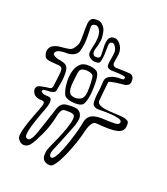

<svg xmlns="http://www.w3.org/2000/svg" viewBox="-136 -746 813 934"><g transform="rotate(20 270.0 -278.5)"><path d="M506 -242Q516 -238 517.5 -228.5Q519 -219 517 -209Q514 -183 482 -175.5Q450 -168 376 -175Q361 -177 351.5 -162.5Q342 -148 337.5 -131.5Q333 -115 332 -110Q329 -96 320.5 -69Q312 -42 299.5 -10.5Q287 21 273 47.5Q259 74 245 88Q237 95 223.5 93Q210 91 201 84Q189 73 189.5 55.5Q190 38 193 27Q194 23 203.5 2Q213 -19 225.5 -47.5Q238 -76 248 -105Q258 -134 260.5 -154.5Q263 -175 252 -179Q242 -183 230.5 -183Q219 -183 208 -183Q196 -182 190 -170Q184 -158 182 -147Q170 -88 148 -41Q126 6 113 24Q100 43 81 44.5Q62 46 49 27Q41 19 44 -1.5Q47 -22 55.5 -49Q64 -76 74 -102Q84 -128 91.5 -148Q99 -168 100 -175Q102 -190 86 -190Q68 -190 54 -197Q43 -203 37.5 -217Q32 -231 39 -241Q44 -249 54 -251Q64 -253 74 -255Q81 -257 88 -257.5Q95 -258 102 -259Q114 -261 116 -273Q118 -292 121 -311.5Q124 -331 125 -350Q126 -367 119.5 -373Q113 -379 96 -379Q86 -380 67 -381.5Q48 -383 40 -387Q32 -392 28.5 -404Q25 -416 26 -426Q30 -445 44 -453.5Q58 -462 76 -464.5Q94 -467 109 -468Q120 -469 129.5 -471.5Q139 -474 146 -482Q154 -492 159.5 -502.5Q165 -513 165 -526Q166 -533 166 -551.5Q166 -570 166 -589Q166 -608 167 -616Q168 -627 172.5 -635.5Q177 -644 188 -648Q202 -651 214.5 -649Q227 -647 237 -636Q248 -625 252 -611.5Q256 -598 257 -583Q259 -570 256.5 -557Q254 -544 251 -531Q248 -522 245.5 -513Q243 -504 244 -495Q246 -476 268 -478Q283 -480 283 -494Q283 -504 282.5 -513Q282 -522 282 -531Q280 -549 283 -564Q284 -575 289.5 -583.5Q295 -592 306 -595Q318 -598 328 -593.5Q338 -589 345 -580Q364 -557 361 -526Q359 -515 357.5 -504Q356 -493 354 -482Q353 -465 370 -462Q376 -462 392.5 -461.5Q409 -461 425 -460.5Q441 -460 447 -459Q453 -458 459 -451.5Q465 -445 466 -433Q467 -417 461.5 -410Q456 -403 442 -399Q438 -398 428.5 -397.5Q419 -397 415 -396Q411 -396 398 -394Q385 -392 373 -389.5Q361 -387 360 -383Q357 -358 354.5 -334Q352 -310 350 -285Q349 -268 368.5 -261Q388 -254 416 -252.5Q444 -251 469.5 -249.5Q495 -248 506 -242ZM420 -206Q442 -205 462 -206Q482 -207 483 -221Q483 -231 465.5 -235.5Q448 -240 423.5 -241.5Q399 -243 378.5 -242.5Q358 -242 352 -243Q328 -248 328 -269Q327 -279 327.5 -289Q328 -299 329 -308Q332 -326 333.5 -344Q335 -362 336 -380Q337 -396 350.5 -405Q364 -414 381 -417.5Q398 -421 411 -420Q416 -420 422.5 -421Q429 -422 429 -432Q429 -437 412.5 -439Q396 -441 378.5 -441.5Q361 -442 356 -442Q340 -444 334.5 -450.5Q329 -457 331 -473Q332 -484 334.5 -496Q337 -508 338 -520Q343 -544 326 -564Q318 -573 308 -569Q301 -568 299 -557Q298 -552 298 -536.5Q298 -521 297 -503Q296 -485 293 -471.5Q290 -458 283 -456Q258 -450 242.5 -461Q227 -472 226 -482Q225 -493 227.5 -504Q230 -515 232 -525Q239 -552 238 -580Q237 -590 234 -599.5Q231 -609 224 -616Q214 -626 203 -623Q188 -620 188 -606Q188 -599 189 -579.5Q190 -560 189 -534.5Q188 -509 181 -484Q177 -465 159 -455.5Q141 -446 122 -447Q109 -448 88.5 -444.5Q68 -441 64 -426Q63 -418 74 -412.5Q85 -407 93 -405Q97 -404 101 -404Q105 -404 109 -402Q132 -398 140 -388Q148 -378 149 -354Q150 -332 146.5 -310.5Q143 -289 139 -268Q138 -255 132 -250.5Q126 -246 113 -244Q107 -243 97 -243Q87 -243 79 -241Q71 -239 71 -231Q72 -228 79.5 -223.5Q87 -219 101 -219Q119 -219 124 -212Q129 -205 126 -186Q125 -176 117 -155Q109 -134 99.5 -107.5Q90 -81 82.5 -56Q75 -31 73.5 -13Q72 5 80 8Q90 14 98 6Q102 1 105.5 -3.5Q109 -8 111 -13Q114 -18 121.5 -39Q129 -60 138 -87.5Q147 -115 155 -139Q163 -163 166 -173Q171 -189 180.5 -199Q190 -209 206 -211Q217 -212 228 -212.5Q239 -213 249 -212Q269 -211 279.5 -197Q290 -183 288 -163Q287 -156 285 -148.5Q283 -141 281 -133Q278 -125 269 -102Q260 -79 249 -52Q238 -25 229.5 -4Q221 17 219 20Q209 49 223 56Q232 59 243 43Q254 27 265 -0.5Q276 -28 286 -59Q296 -90 303 -117Q310 -144 312 -158Q317 -187 340.5 -199Q364 -211 420 -206ZM244 -427Q269 -426 284.5 -417Q300 -408 302 -372Q304 -344 301.5 -311Q299 -278 291 -257Q285 -236 264 -233Q245 -230 224 -233Q203 -236 189 -247Q183 -253 177.5 -273.5Q172 -294 171 -320.5Q170 -347 176.5 -372Q183 -397 199 -413Q215 -429 244 -427ZM271 -271Q280 -283 281.5 -304.5Q283 -326 282 -348Q281 -370 279 -381Q277 -394 259.5 -398.5Q242 -403 227 -400Q208 -397 205 -376Q204 -369 202 -353Q200 -337 198.5 -320.5Q197 -304 198 -292Q200 -267 216 -260.5Q232 -254 249 -258.5Q266 -263 271 -271Z"/></g></svg>

Font: Shizuru
Style: Regular
Weight: 400
Version: Version 1.000